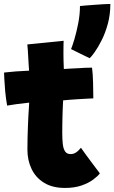

<svg xmlns="http://www.w3.org/2000/svg" viewBox="-30 -923 577 970"><path d="M474.5 -47Q463.5 -32.5 440.2 -15.2Q417 2 381.5 14.2Q346 26.5 298.5 26.5Q235 26.5 192.8 0.5Q150.5 -25.5 129.5 -69.5Q108.5 -113.5 108.5 -167Q108.5 -196.5 109.2 -226Q110 -255.5 111 -282.8Q112 -310 113.2 -333.8Q114.5 -357.5 115.8 -375.5Q117 -393.5 117.5 -404.5Q85 -401 52.8 -396.8Q20.5 -392.5 6 -389.5Q-0.5 -425.5 -3.8 -462Q-7 -498.5 -8.2 -524.8Q-9.5 -551 -9.5 -556.5Q20 -560 50.2 -562.2Q80.5 -564.5 117 -566Q116 -573 114.8 -596.2Q113.5 -619.5 112.5 -636.5Q112 -653.5 110.5 -671.2Q109 -689 108 -698.5L291.5 -717Q291 -712 290.8 -694Q290.5 -676 290.5 -651Q290.5 -635.5 291 -616Q291.5 -596.5 292.5 -574.5Q310 -575.5 332.2 -576.8Q354.5 -578 367 -578.5Q386.5 -580 400.2 -580.5Q414 -581 422.8 -581Q431.5 -581 435 -581Q439 -550.5 440.2 -506Q441.5 -461.5 441.5 -426Q436.5 -426 410 -424.5Q383.5 -423 358.5 -421.5Q341.5 -420.5 320.2 -418.8Q299 -417 289 -416Q288.5 -407 287.8 -393.5Q287 -380 286.5 -363.2Q286 -346.5 285.5 -327.8Q285 -309 284.8 -290.2Q284.5 -271.5 284.5 -254Q284.5 -220 287.2 -195.5Q290 -171 299 -157.8Q308 -144.5 327 -144.5Q339 -144.5 348.5 -149.5Q358 -154.5 365.5 -161.8Q373 -169 379 -176.5Q387 -164.5 401 -145.5Q415 -126.5 430.2 -106Q445.5 -85.5 457.8 -69.2Q470 -53 474.5 -47ZM527.5 -903Q527.5 -849.5 514.8 -802.8Q502 -756 483.5 -719.5Q465 -683 448.2 -659.5Q431.5 -636 423 -629Q414.5 -633 393.5 -643.2Q372.5 -653.5 352.8 -663.2Q333 -673 329 -675Q335.5 -690 346 -725.2Q356.5 -760.5 365.2 -805.2Q374 -850 374 -892.5Q380 -893.5 400.2 -895Q420.5 -896.5 445.8 -898.5Q471 -900.5 493.8 -901.8Q516.5 -903 527.5 -903Z"/></svg>

Font: Grandstander Thin Black
Style: Regular
Weight: 900
Version: Version 1.200